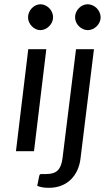

<svg xmlns="http://www.w3.org/2000/svg" viewBox="-20 -708 509 899"><path d="M54.7 0ZM419.9 -477.5 356.9 34.7Q353.5 63.5 342.3 88.4Q331.1 113.3 312.5 131.8Q293.9 150.4 267.8 160.9Q241.7 171.4 208.5 171.4Q191.4 171.4 178.7 169.2Q166 167 154.3 162.1L163.6 116.2Q165.5 106.9 172.6 106.9Q179.7 106.9 196.8 106.9Q232.9 106.9 250.2 89.8Q267.6 72.8 272.5 34.7L335.9 -477.5ZM451.2 -626.5Q451.2 -614.7 446 -603.8Q440.9 -592.8 432.6 -584.7Q424.3 -576.7 413.6 -571.8Q402.8 -566.9 391.1 -566.9Q379.4 -566.9 368.7 -571.8Q357.9 -576.7 349.6 -585Q341.3 -593.3 336.4 -604.2Q331.5 -615.2 331.5 -627.4Q331.5 -639.6 336.4 -650.6Q341.3 -661.6 349.4 -669.9Q357.4 -678.2 368.2 -683.1Q378.9 -688 390.1 -688Q401.9 -688 413.1 -683.1Q424.3 -678.2 432.6 -669.9Q440.9 -661.6 446 -650.4Q451.2 -639.2 451.2 -626.5ZM196.8 -477.5 139.2 0H54.7L112.3 -477.5ZM228.5 -627Q228.5 -614.7 223.4 -604Q218.3 -593.3 210 -585Q201.7 -576.7 190.9 -571.8Q180.2 -566.9 168.9 -566.9Q157.7 -566.9 147.5 -571.8Q137.2 -576.7 129.2 -585Q121.1 -593.3 116.2 -604Q111.3 -614.7 111.3 -627Q111.3 -639.2 116.2 -650.4Q121.1 -661.6 129.2 -669.9Q137.2 -678.2 147.7 -683.1Q158.2 -688 169.4 -688Q180.7 -688 191.4 -683.1Q202.1 -678.2 210.4 -669.9Q218.8 -661.6 223.6 -650.6Q228.5 -639.6 228.5 -627Z"/></svg>

Font: Carlito
Style: Italic
Weight: 400
Italic angle: -7°
Designer: Lukasz Dziedzic
Foundry: tyPoland Lukasz Dziedzic
Version: Version 1.104